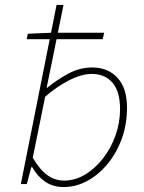

<svg xmlns="http://www.w3.org/2000/svg" viewBox="-20 -742 582 774"><path d="M236 12Q193 12 161.5 -10Q130 -32 110 -68H106L88 0H64L208 -722H236L188 -486L168 -388H170Q209 -420 255 -445Q301 -470 352 -470Q415 -470 453.5 -428.5Q492 -387 492 -308Q492 -241 471 -183Q450 -125 413.5 -81Q377 -37 331.5 -12.5Q286 12 236 12ZM238 -14Q283 -14 323.5 -38.5Q364 -63 396 -104.5Q428 -146 446 -197Q464 -248 464 -302Q464 -373 433.5 -408.5Q403 -444 350 -444Q308 -444 257 -417.5Q206 -391 162 -352L112 -106Q141 -57 171.5 -35.5Q202 -14 238 -14ZM88 -584 92 -606 186 -610H400L394 -584Z"/></svg>

Font: Source Sans 3
Style: Italic
Weight: 200
Italic angle: -11°
Designer: Paul D. Hunt
Foundry: Adobe
Version: Version 3.046;hotconv 1.0.118;makeotfexe 2.5.65603